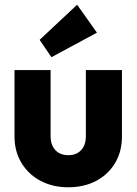

<svg xmlns="http://www.w3.org/2000/svg" viewBox="-20 -783 579 814"><path d="M269.5 11Q203.2 11 151.6 -16.5Q100 -44 70.8 -92.7Q41.5 -141.3 41.5 -204.4V-486H194.5V-206Q194.5 -180.9 203.4 -162.8Q212.4 -144.7 229.4 -134.8Q246.5 -125 269.7 -125Q304 -125 324 -146.5Q344 -168.1 344 -206V-486H497V-204.5Q497 -140.5 468 -92Q439 -43.5 387.8 -16.2Q336.6 11 269.5 11ZM198 -540.5 148 -614 307 -763 391 -644.5Z"/></svg>

Font: Outfit Thin
Style: Regular
Weight: 100
Designer: Rodrigo Fuenzalida
Foundry: fragTYPE
Version: Version 1.100;gftools[0.9.27]